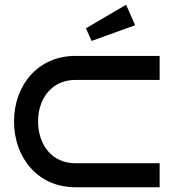

<svg xmlns="http://www.w3.org/2000/svg" viewBox="-20 -787 730 807"><path d="M651 -101H296C199 -101 140 -178 140 -277C140 -374 199 -451 296 -451H651V-552H296C141 -552 39 -430 39 -277C39 -122 141 0 296 0H651ZM510 -767 341 -668 365 -615 548 -681Z"/></svg>

Font: Bruno Ace SC
Style: Regular
Weight: 400
Designer: Astigmatic (AOETI)
Foundry: Astigmatic (AOETI)
Version: Version 1.000